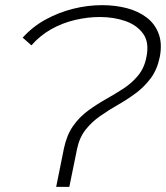

<svg xmlns="http://www.w3.org/2000/svg" viewBox="-20 -725 644 745"><path d="M198 0 228 -149Q239 -201 263.5 -236Q288 -271 321.5 -295.5Q355 -320 390.5 -340Q426 -360 458.5 -381Q491 -402 515.5 -431.5Q540 -461 548 -503Q560 -560 535.5 -594Q511 -628 466 -643.5Q421 -659 367 -659Q320 -659 271 -647.5Q222 -636 178.5 -611.5Q135 -587 102 -549L68 -579Q107 -622 157.5 -649.5Q208 -677 264 -691Q320 -705 376 -705Q427 -705 471.5 -693.5Q516 -682 548.5 -657.5Q581 -633 595.5 -594.5Q610 -556 600 -504Q590 -455 565 -421.5Q540 -388 507 -363.5Q474 -339 438 -318.5Q402 -298 369 -275Q336 -252 312 -221.5Q288 -191 279 -147L249 0Z"/></svg>

Font: Montserrat Thin Light
Style: Italic
Weight: 300
Italic angle: -11.3°
Version: Version 9.000